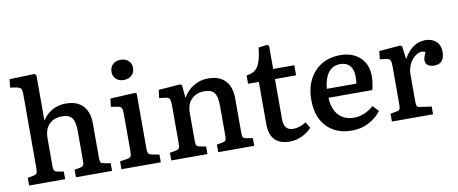

<svg xmlns="http://www.w3.org/2000/svg" viewBox="-67 -1051 3219 1350"><g transform="rotate(-10 1542.0 -376.0)"><path d="M50 0V-55L93 -63Q110 -66 115.5 -76Q121 -86 121 -111V-634Q121 -669 113.5 -679.5Q106 -690 79 -695L38 -701L44 -760L223 -766L235 -755V-438L236 -431Q259 -472 304 -497.5Q349 -523 402 -523Q484 -523 525.5 -478Q567 -433 567 -352V-103Q567 -81 572.5 -73.5Q578 -66 598 -62L642 -55V0H384V-54L424 -61Q442 -65 447.5 -72.5Q453 -80 453 -103V-318Q453 -384 432.5 -411.5Q412 -439 361 -439Q304 -439 269.5 -404Q235 -369 235 -306V-107Q235 -85 240 -75.5Q245 -66 260 -63L307 -54V0Z M835 -615Q801 -615 780 -634.5Q759 -654 759 -686Q759 -719 780 -739Q801 -759 835 -759Q871 -759 892 -739.5Q913 -720 913 -687Q913 -655 891.5 -635Q870 -615 835 -615ZM709 0V-56L763 -65Q782 -68 787.5 -78Q793 -88 793 -115V-375Q793 -411 786.5 -423Q780 -435 757 -438L712 -445L719 -503L894 -512L907 -506V-112Q907 -92 911.5 -80.5Q916 -69 938 -65L990 -55V0Z M1065 0V-55L1111 -63Q1127 -66 1132 -75.5Q1137 -85 1137 -111V-380Q1137 -414 1131 -426Q1125 -438 1103 -441L1057 -447L1064 -504L1218 -516L1231 -508L1239 -419H1242Q1268 -466 1315 -494.5Q1362 -523 1418 -523Q1500 -523 1541.5 -478Q1583 -433 1583 -352V-103Q1583 -82 1588.5 -73.5Q1594 -65 1614 -62L1657 -55V0H1400V-54L1440 -61Q1458 -65 1463.5 -73Q1469 -81 1469 -103V-318Q1469 -385 1448.5 -412Q1428 -439 1377 -439Q1320 -439 1285.5 -404Q1251 -369 1251 -306V-107Q1251 -84 1256 -75Q1261 -66 1276 -63L1323 -54V0Z M1909 14Q1767 14 1767 -137V-437H1690V-497Q1747 -502 1773 -543.5Q1799 -585 1807 -675L1867 -683L1882 -676V-509H2033V-437H1882V-150Q1882 -70 1949 -70Q1996 -70 2041 -100L2067 -56Q2035 -23 1994.5 -4.5Q1954 14 1909 14Z M2354 14Q2278 14 2222.5 -18Q2167 -50 2137.5 -108.5Q2108 -167 2108 -246Q2108 -331 2140 -393Q2172 -455 2229 -489Q2286 -523 2362 -523Q2450 -523 2503 -473.5Q2556 -424 2556 -341Q2556 -296 2543 -242H2230Q2233 -162 2273.5 -117.5Q2314 -73 2382 -73Q2423 -73 2459 -88.5Q2495 -104 2524 -131L2563 -89Q2528 -42 2472.5 -14Q2417 14 2354 14ZM2229 -306H2440Q2444 -326 2444 -352Q2444 -405 2420.5 -433Q2397 -461 2351 -461Q2297 -461 2266.5 -420.5Q2236 -380 2229 -306Z M2640 0V-56L2686 -64Q2702 -67 2707 -76.5Q2712 -86 2712 -112V-378Q2712 -413 2706 -425Q2700 -437 2678 -440L2632 -446L2639 -504L2790 -516L2803 -508L2814 -418H2817Q2844 -468 2883 -495.5Q2922 -523 2969 -523Q3018 -523 3047 -495.5Q3076 -468 3076 -422Q3076 -336 3003 -336Q2972 -336 2956 -349Q2940 -362 2940 -383Q2940 -403 2958 -441Q2929 -455 2898.5 -438Q2868 -421 2847 -385Q2826 -349 2826 -304V-110Q2826 -86 2830.5 -77.5Q2835 -69 2852 -67L2934 -55V0Z"/></g></svg>

Font: Literata 12pt Medium
Style: Regular
Weight: 500
Designer: Latin by Veronika Burian and Jose Scaglione. Greek by Irene Vlachou. Cyrillic by Vera Evstafieva.
Foundry: TypeTogether
Version: Version 3.002